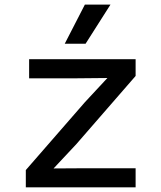

<svg xmlns="http://www.w3.org/2000/svg" viewBox="-20 -804 690 824"><path d="M257.8 -616.2 344.2 -784.2H454.1L347.2 -616.2ZM90.8 0V-74.2L344.2 -365.2L440.9 -469.2L296.9 -467.8H105V-549.8H562V-478L308.1 -186L210 -81.1L354 -82H562V0Z"/></svg>

Font: Azeret Mono
Style: Regular
Weight: 400
Designer: Martin Vácha
Foundry: Displaay
Version: Version 1.002